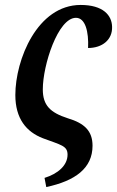

<svg xmlns="http://www.w3.org/2000/svg" viewBox="-20 -566 473 776"><path d="M167 190C284 165 354 114 354 23C354 -37 321 -68 254 -88C183 -111 153 -140 153 -205C153 -302 214 -494 287 -494C325 -494 339 -438 336 -372C394 -372 435 -406 433 -458C432 -504 397 -546 306 -546C131 -546 42 -325 42 -182C42 -87 86 -33 154 -7C226 20 253 23 253 59C253 102 215 136 160 153Z"/></svg>

Font: Noto Serif Condensed Semi
Style: Italic
Weight: 600
Width: 3
Italic angle: -12°
Designer: Monotype Design Team
Foundry: Monotype Imaging Inc.
Version: Version 1.901